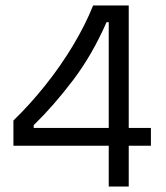

<svg xmlns="http://www.w3.org/2000/svg" viewBox="-20 -681 607 701"><path d="M29 -149V-241Q90 -300 146.5 -371Q203 -442 247.5 -516.5Q292 -591 320 -661H450V-214H531V-149H450V0H377V-149ZM103 -214H377V-600H369Q317 -481 246.5 -388Q176 -295 103 -224Z"/></svg>

Font: Bricolage Grotesque 12pt Light
Style: Regular
Weight: 300
Designer: Mathieu Triay
Foundry: Atelier Triay
Version: Version 1.001; ttfautohint (v1.8.4.7-5d5b);gftools[0.9.33.de